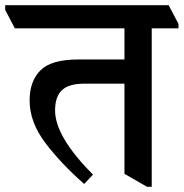

<svg xmlns="http://www.w3.org/2000/svg" viewBox="-60 -677 707 739"><path d="M627 -568H524V42H506L419 -8V-355H264Q205 -355 178.5 -330Q152 -305 152 -252Q152 -151 298 -5L264 31Q175 -47 114.5 -127Q54 -207 54 -290Q54 -365 96 -406.5Q138 -448 239 -448H419V-568H-3L-40 -639V-657H589L627 -585Z"/></svg>

Font: Martel
Style: Bold
Weight: 700
Designer: Dan Reynolds
Foundry: Dan Reynolds
Version: Version 1.001; ttfautohint (v1.1) -l 5 -r 5 -G 72 -x 0 -D la